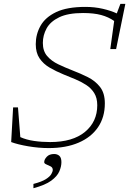

<svg xmlns="http://www.w3.org/2000/svg" viewBox="-20 -752 665 988"><path d="M519.5 -220Q519.5 -148.5 484.2 -97Q449 -45.5 384.2 -17.8Q319.5 10 230.5 10Q179.5 10 125.2 0.8Q71 -8.5 37.5 -21L47.5 -199.5H72.5L84.5 -46.5Q115.5 -32.5 155 -26.8Q194.5 -21 238 -21Q354 -21 417.2 -73.2Q480.5 -125.5 480.5 -210.5Q480.5 -248 464.8 -273.2Q449 -298.5 423 -315.2Q397 -332 366.8 -344.5Q336.5 -357 307 -369Q268 -385 235.5 -404Q203 -423 183.5 -451.8Q164 -480.5 164 -524.5Q164 -575.5 188.5 -619.2Q213 -663 269 -689.8Q325 -716.5 420 -716.5Q466.5 -716.5 508.8 -706.8Q551 -697 581 -683L599.5 -732H625L577.5 -499.5H547.5L567.5 -644Q538.5 -664.5 500.5 -674.8Q462.5 -685 407.5 -685Q330 -685 284.5 -663Q239 -641 219.8 -605.8Q200.5 -570.5 200.5 -531Q200.5 -489.5 222.5 -463.8Q244.5 -438 279.8 -421.2Q315 -404.5 354.5 -389Q394 -374 432 -355Q470 -336 494.8 -304.5Q519.5 -273 519.5 -220ZM207.5 82.5Q207.5 68.5 220.8 54.5Q234 40.5 258.5 40.5Q275 40.5 285.5 50Q296 59.5 296 82.5Q296 105 285.2 130Q274.5 155 243.5 177.8Q212.5 200.5 152 216.5V194.5Q194.5 183.5 215.8 170Q237 156.5 244.2 143.5Q251.5 130.5 251.5 122.5Q251.5 110 240.5 104.2Q229.5 98.5 218.5 94Q207.5 89.5 207.5 82.5Z"/></svg>

Font: Newsreader Caption ExtraLight
Style: Italic
Weight: 275
Italic angle: -17°
Designer: Hugues Gentile
Foundry: Production Type
Version: Version 1.001